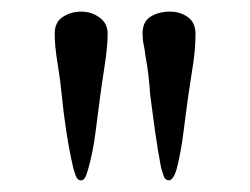

<svg xmlns="http://www.w3.org/2000/svg" viewBox="-20 -780 430 330"><path d="M165 -722Q165 -700 160 -668Q155 -636 152 -613Q148 -583 144 -551.5Q140 -520 132 -491Q131 -487 128 -478.5Q125 -470 119 -470Q113 -470 110 -478.5Q107 -487 106 -491Q99 -521 94 -554Q89 -587 86 -618Q84 -640 79 -670.5Q74 -701 74 -722Q74 -742 88 -751Q102 -760 120 -760Q137 -760 151 -750Q165 -740 165 -722ZM316 -722Q316 -697 312 -670.5Q308 -644 304 -618Q300 -590 295.5 -554Q291 -518 284 -491Q283 -486 280 -479.5Q277 -473 272 -470Q264 -470 261.5 -477Q259 -484 257 -491Q251 -522 246.5 -554.5Q242 -587 238 -618Q237 -635 235 -651.5Q233 -668 230 -684Q229 -694 227 -703Q225 -712 225 -722Q225 -743 239 -751.5Q253 -760 272 -760Q290 -760 303 -750.5Q316 -741 316 -722Z"/></svg>

Font: Kaisei Opti
Style: Regular
Weight: 400
Designer: Font-Kai, 金井和夫
Foundry: KAZUO KANAI
Version: Version 5.003